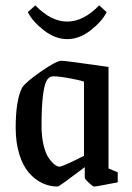

<svg xmlns="http://www.w3.org/2000/svg" viewBox="-20 -682 488 711"><path d="M83 -637.2 110.8 -662.1Q168.9 -602.1 229 -602.1Q289.1 -602.1 347.2 -662.1L375 -637.2Q357.4 -602.1 315.4 -569.6Q273.4 -537.1 229 -537.1Q184.6 -537.1 142.6 -569.6Q100.6 -602.1 83 -637.2ZM193.8 8.8Q163.1 8.8 136 -4.2Q108.9 -17.1 86.7 -42.7Q64.5 -68.4 51.3 -111.3Q38.1 -154.3 38.1 -209Q38.1 -311 62 -357.9Q78.1 -380.4 133.8 -418.7Q189.5 -457 207 -457Q224.1 -457 381.8 -434.1V-58.1L416 -43.9V-6.8Q336.9 8.8 328.1 8.8Q324.2 8.8 309.1 -5.1Q293.9 -19 293.9 -23.9V-63Q199.2 8.8 193.8 8.8ZM200.2 -64.9Q212.4 -64.9 291 -105V-379.9Q265.1 -387.7 225.3 -394.3Q185.5 -400.9 171.9 -398.9Q159.7 -397 151.6 -381.3Q143.6 -365.7 138.7 -324.7Q133.8 -283.7 133.8 -215.8Q133.8 -176.8 141.1 -145.8Q148.4 -114.7 159.7 -98.1Q170.9 -81.5 181.4 -73.2Q191.9 -64.9 200.2 -64.9Z"/></svg>

Font: Grenze
Style: Regular
Weight: 400
Designer: Renata Polastri
Foundry: Omnibus-Type
Version: Version 1.002;PS 001.002;hotconv 1.0.88;makeotf.lib2.5.64775